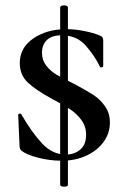

<svg xmlns="http://www.w3.org/2000/svg" viewBox="-20 -589 462 718"><path d="M220 -569Q226 -569 230 -567Q234 -565 234 -561V102Q234 109 220 109Q205 109 205 102V-561Q205 -565 209.5 -567Q214 -569 220 -569ZM258 -275Q303 -251 328.5 -234.5Q354 -218 372.5 -192Q391 -166 391 -131Q391 -91 367.5 -58.5Q344 -26 303 -7Q262 12 211 12Q165 12 121.5 0.5Q78 -11 61 -25Q53 -30 53 -46L48 -159Q48 -163 53 -164Q58 -165 60 -161Q98 -95 137 -53Q176 -11 226 -11Q258 -11 280 -29.5Q302 -48 302 -85Q302 -116 284.5 -140Q267 -164 242 -180.5Q217 -197 175 -219Q116 -251 85 -279.5Q54 -308 54 -353Q54 -411 105 -445.5Q156 -480 228 -480Q260 -480 295 -473Q330 -466 351 -457Q360 -454 363 -449.5Q366 -445 366 -437V-342Q366 -339 361 -337.5Q356 -336 354 -339Q335 -379 301 -418Q267 -457 211 -457Q173 -457 155 -439Q137 -421 137 -392Q137 -364 153 -343.5Q169 -323 192.5 -309Q216 -295 258 -275Z"/></svg>

Font: Cormorant Garamond
Style: Bold
Weight: 700
Designer: Christian Thalmann (Catharsis Fonts)
Foundry: Catharsis Fonts
Version: Version 4.000